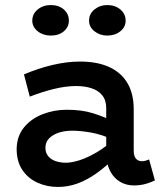

<svg xmlns="http://www.w3.org/2000/svg" viewBox="-20 -727 646 761"><path d="M510 8Q480 8 455 -7Q430 -22 415.5 -51Q401 -80 401 -121V-299Q401 -330 385 -349.5Q369 -369 342 -377.5Q315 -386 282 -386Q241 -386 194 -374.5Q147 -363 98 -344L75 -432Q131 -456 188 -469.5Q245 -483 297 -483Q366 -483 413.5 -461Q461 -439 485.5 -397Q510 -355 510 -294V-131Q510 -108 519 -98Q528 -88 542 -88Q551 -88 558.5 -90.5Q566 -93 571 -95L594 -12Q583 -6 560.5 1Q538 8 510 8ZM210 14Q166 14 128.5 -3Q91 -20 68.5 -53.5Q46 -87 46 -137Q47 -188 75.5 -222.5Q104 -257 149.5 -274.5Q195 -292 244 -292Q304 -292 347.5 -278.5Q391 -265 437 -243V-170Q384 -194 341.5 -201.5Q299 -209 266 -209Q238 -209 214 -201.5Q190 -194 175 -179Q160 -164 160 -141Q160 -121 171.5 -107.5Q183 -94 201.5 -88Q220 -82 241 -82Q264 -82 295.5 -92Q327 -102 363.5 -123.5Q400 -145 437 -179L435 -102Q400 -67 363 -40.5Q326 -14 288 0Q250 14 210 14ZM405 -586Q376 -586 354.5 -603Q333 -620 333 -645Q333 -672 354.5 -689.5Q376 -707 405 -707Q436 -707 457 -689.5Q478 -672 478 -645Q478 -620 457 -603Q436 -586 405 -586ZM181 -586Q151 -586 129.5 -603Q108 -620 108 -645Q108 -672 129.5 -689.5Q151 -707 181 -707Q213 -707 233 -689.5Q253 -672 253 -645Q253 -620 233 -603Q213 -586 181 -586Z"/></svg>

Font: BioRhyme SemiBold
Style: Regular
Weight: 600
Designer: Aoife Mooney
Foundry: Aoife Mooney Type
Version: Version 1.600;gftools[0.9.33]